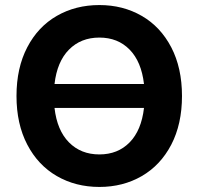

<svg xmlns="http://www.w3.org/2000/svg" viewBox="-20 -737 793 767"><path d="M377 9.8Q282.2 9.8 207 -33.7Q131.8 -77.1 88.9 -159.4Q45.9 -241.7 45.9 -353.5Q45.9 -465.8 88.9 -548.1Q131.8 -630.4 207 -673.6Q282.2 -716.8 377 -716.8Q471.2 -716.8 546.1 -673.6Q621.1 -630.4 664.1 -548.1Q707 -465.8 707 -353.5Q707 -241.2 664.1 -158.9Q621.1 -76.7 546.1 -33.4Q471.2 9.8 377 9.8ZM377 -120.1Q450.7 -120.1 497.8 -168.2Q544.9 -216.3 555.2 -305.7H197.8Q208 -216.3 255.6 -168.2Q303.2 -120.1 377 -120.1ZM555.2 -401.4Q544.9 -490.7 497.8 -538.8Q450.7 -586.9 377 -586.9Q303.2 -586.9 255.6 -538.8Q208 -490.7 197.8 -401.4Z"/></svg>

Font: Pretendard JP
Style: Bold
Weight: 700
Designer: Base glyphs from Inter by Rasmus Andersson; Hangeul glyphs from Noto Sans CJK(Source Han Sans) by Jang Soo-young and Kan
Foundry: Kil Hyung-jin
Version: Version 1.309